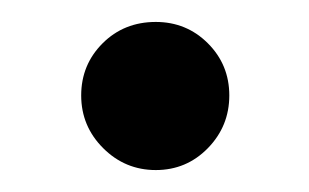

<svg xmlns="http://www.w3.org/2000/svg" viewBox="-20 -387 282 175"><path d="M122 -367Q150 -367 169.5 -347.5Q189 -328 189 -300Q189 -272 169.5 -252Q150 -232 122 -232Q94 -232 74 -252Q54 -272 54 -300Q54 -328 73.5 -347.5Q93 -367 122 -367Z"/></svg>

Font: Hind Madurai Medium
Style: Regular
Weight: 500
Designer: Jyotish Sonowal
Foundry: Indian Type Foundry
Version: Version 1.001;PS 1.0;hotconv 1.0.86;makeotf.lib2.5.63406; tt